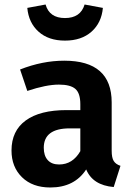

<svg xmlns="http://www.w3.org/2000/svg" viewBox="-20 -815 587 851"><path d="M242 -86Q302 -86 336 -145V-246H289Q174 -246 174 -160Q174 -125 191.5 -105.5Q209 -86 242 -86ZM475 -361V-147Q475 -116 484 -101.5Q493 -87 514 -80L484 14Q391 6 362 -64Q310 16 203 16Q124 16 77.5 -29.5Q31 -75 31 -148Q31 -235 94 -281Q157 -327 275 -327H336V-353Q336 -402 314 -421Q292 -440 241 -440Q185 -440 101 -412L69 -507Q168 -546 265 -546Q475 -546 475 -361ZM101 -780 182 -795Q199 -735 268 -735Q337 -735 355 -795L436 -780Q430 -714 385.5 -674.5Q341 -635 268 -635Q195 -635 151 -674.5Q107 -714 101 -780Z"/></svg>

Font: FiraSans
Style: Regular
Weight: 600
Designer: Carrois Corporate & Edenspiekermann AG
Foundry: Carrois Corporate GbR & Edenspiekermann AG
Version: Version 3.106;PS 003.106;hotconv 1.0.70;makeotf.lib2.5.58329